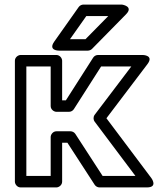

<svg xmlns="http://www.w3.org/2000/svg" viewBox="-20 -793 705 838"><path d="M287.8 -220H226.2C211.1 -220 201.2 -205.7 201.2 -195V-25H95V-503H201.2V-330C201.2 -314.9 215.5 -305 226.2 -305H281.2C289.8 -305 297.9 -309.7 302.3 -316.5L421.4 -503H553.2L393.3 -292.1C386.6 -283.2 386.7 -270.6 393.2 -262L571.1 -25H427.9L308.8 -208.6C304.1 -215.7 295.8 -220 287.8 -220ZM274.2 -170 393.3 13.6C397.7 20.3 405.8 25 414.3 25H621.1C670.4 25 641.1 -15 641.1 -15L444.5 -276.9L623.4 -512.9C653.2 -552.2 603.5 -553 603.5 -553H407.7C399.6 -553 391.2 -548.7 386.6 -541.5L267.5 -355H251.2V-528C251.2 -538.7 241.3 -553 226.2 -553H70C59.3 -553 45 -543.1 45 -528V0C45 10.7 54.9 25 70 25H226.2C236.9 25 251.2 15.1 251.2 0V-170ZM356.8 -723H452.6L353.2 -622H285.5ZM343.9 -773C336.8 -773 328.3 -769.2 323.5 -762.4L216.8 -611.4C188.6 -571.5 237.2 -572 237.2 -572H363.7C369.3 -572 376.7 -574.6 381.5 -579.5L530 -730.5C564.8 -765.8 512.2 -773 512.2 -773Z"/></svg>

Font: Asimov
Style: WidOu
Weight: 500
Designer: Google
Version: Version 2.000980; 2014